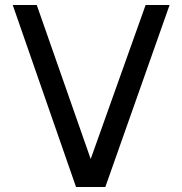

<svg xmlns="http://www.w3.org/2000/svg" viewBox="-20 -743 724 763"><path d="M398.6 0H282.1L30.6 -723H126.1L340.4 -111.1L558.6 -723H653.9Z"/></svg>

Font: Public Sans VF
Style: Regular
Weight: 400
Designer: Pablo Impallari, Rodrigo Fuenzalida (Modified by Dan O. Williams and USWDS)
Version: Version 1.003